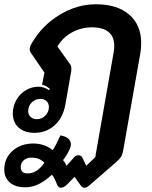

<svg xmlns="http://www.w3.org/2000/svg" viewBox="-66 -613 711 899"><path d="M199 246Q196 237 189.5 224.5Q183 212 177 205Q143 236 113.5 250Q84 264 52 264Q6 264 -20 241.5Q-46 219 -46 181Q-46 128 -7.5 93.5Q31 59 90 59Q142 59 181 90Q189 78 196.5 63.5Q204 49 217 21Q241 25 253.5 36Q266 47 266 63Q266 70 263 79Q251 109 229 137Q240 148 245 164L277 128Q284 120 289 117Q294 114 302 114Q315 114 321 128L338 163L380 123L466 -367Q469 -384 469 -398Q469 -441 442.5 -463Q416 -485 364 -485Q314 -485 270.5 -461Q227 -437 203 -395L263 -311Q268 -305 268 -291Q268 -279 266 -271L240 -123Q229 -62 190 -26.5Q151 9 95 9Q49 9 21.5 -15.5Q-6 -40 -6 -82Q-6 -115 10 -144Q26 -173 54 -190Q82 -207 114 -207Q140 -207 163 -191L168 -196Q150 -213 131 -216L142 -273L79 -365Q73 -374 73 -383Q73 -394 82 -409Q130 -493 212 -543Q294 -593 383 -593Q483 -593 539 -544.5Q595 -496 595 -412Q595 -386 591 -363L511 90Q508 109 501 120.5Q494 132 478 146L357 251Q345 261 340 263.5Q335 266 329 266Q323 266 319 263Q315 260 308 250L283 215L249 250Q233 266 219 266Q212 266 207.5 261.5Q203 257 199 246ZM163 -112Q163 -129 152 -139.5Q141 -150 123 -150Q100 -150 83 -133.5Q66 -117 66 -93Q66 -76 77 -65.5Q88 -55 107 -55Q130 -55 146.5 -72Q163 -89 163 -112ZM142 149Q129 136 114.5 130.5Q100 125 81 125Q59 125 45 137.5Q31 150 31 170Q31 184 39 191.5Q47 199 62 199Q85 199 104.5 187Q124 175 142 149Z"/></svg>

Font: K2D
Style: Bold Italic
Weight: 700
Italic angle: -10°
Designer: Katatrad Aksorn Co.,Ltd.
Foundry: Cadson Demak Co.,Ltd.
Version: Version 1.000; ttfautohint (v1.6)